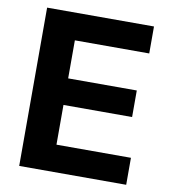

<svg xmlns="http://www.w3.org/2000/svg" viewBox="-82 -798 771 869"><g transform="rotate(10 303.5 -364.0)"><path d="M64.5 0V-727.5H555.7V-603.5H213.9V-428.7H529.3V-306.6H213.9V-124H556.2V0Z"/></g></svg>

Font: Inter 16pt
Style: Bold
Weight: 700
Version: Version 4.001;git-66647c0bb